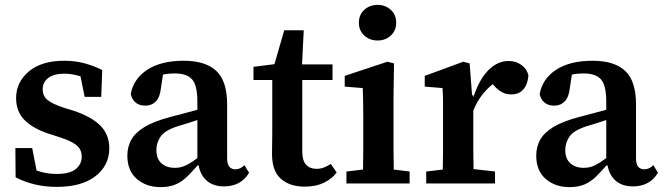

<svg xmlns="http://www.w3.org/2000/svg" viewBox="-20 -752 2721 787"><path d="M213 14Q163 14 121 3.5Q79 -7 44 -25L43 -145H112L130 -53Q169 -39 213 -39Q266 -39 290.5 -59Q315 -79 315 -110Q315 -139 294 -156.5Q273 -174 223 -190L183 -203Q119 -223 82.5 -258Q46 -293 46 -350Q46 -415 98 -459Q150 -503 244 -503Q288 -503 326.5 -492.5Q365 -482 399 -465L395 -355H327L310 -439Q294 -444 278 -447Q262 -450 244 -450Q201 -450 178 -432.5Q155 -415 155 -386Q155 -359 174.5 -342.5Q194 -326 246 -309L279 -299Q355 -274 391.5 -237Q428 -200 428 -144Q428 -74 371.5 -30Q315 14 213 14Z M898 12Q855 12 828.5 -10.5Q802 -33 794 -74H790Q768 -49 747.5 -28.5Q727 -8 701 3.5Q675 15 638 15Q580 15 541 -18.5Q502 -52 502 -114Q502 -150 518 -179Q534 -208 572.5 -231.5Q611 -255 680 -273Q708 -280 735 -287.5Q762 -295 789 -302V-335Q789 -402 767.5 -426.5Q746 -451 696 -451Q684 -451 672.5 -450Q661 -449 648 -446L640 -393Q636 -354 619 -336.5Q602 -319 576 -319Q551 -319 536 -331.5Q521 -344 516 -366Q527 -429 583.5 -466Q640 -503 733 -503Q822 -503 866.5 -461.5Q911 -420 911 -324V-104Q911 -79 920 -68.5Q929 -58 945 -58Q965 -58 982 -75L1001 -44Q968 12 898 12ZM621 -137Q621 -101 642 -82.5Q663 -64 697 -64Q720 -64 740.5 -73.5Q761 -83 789 -104V-260Q769 -253 749.5 -247Q730 -241 710 -235Q656 -218 638.5 -192.5Q621 -167 621 -137Z M1229 13Q1168 13 1131.5 -19Q1095 -51 1095 -121Q1095 -142 1095.5 -162.5Q1096 -183 1096 -209V-424H1019V-478L1105 -489L1145 -628H1225L1218 -488H1343V-424H1219V-131Q1219 -94 1234.5 -77Q1250 -60 1277 -60Q1294 -60 1308 -65.5Q1322 -71 1336 -80L1360 -45Q1343 -21 1309.5 -4Q1276 13 1229 13Z M1400 0V-49L1468 -57Q1469 -95 1469 -137Q1469 -179 1469 -213V-264Q1469 -302 1468.5 -331Q1468 -360 1467 -391L1393 -397V-441L1568 -499L1595 -492L1593 -358V-213Q1593 -179 1593 -137Q1593 -95 1594 -57L1659 -49V0ZM1528 -586Q1495 -586 1473 -606.5Q1451 -627 1451 -659Q1451 -691 1473 -711.5Q1495 -732 1528 -732Q1560 -732 1582 -711.5Q1604 -691 1604 -659Q1604 -627 1582 -606.5Q1560 -586 1528 -586Z M1727 0V-49L1795 -57Q1796 -95 1796 -137Q1796 -179 1796 -213V-267Q1796 -305 1796 -332.5Q1796 -360 1794 -391L1721 -397V-441L1879 -499L1905 -492L1915 -362L1920 -361V-355H1921Q1944 -426 1981.5 -464Q2019 -502 2064 -502Q2095 -502 2117 -486Q2139 -470 2146 -444Q2144 -408 2126 -386.5Q2108 -365 2076 -365Q2054 -365 2037 -374.5Q2020 -384 2005 -401L2000 -407Q1948 -367 1920 -299V-213Q1920 -179 1920 -138Q1920 -97 1921 -59L2009 -49V0Z M2574 12Q2531 12 2504.5 -10.5Q2478 -33 2470 -74H2466Q2444 -49 2423.5 -28.5Q2403 -8 2377 3.5Q2351 15 2314 15Q2256 15 2217 -18.5Q2178 -52 2178 -114Q2178 -150 2194 -179Q2210 -208 2248.5 -231.5Q2287 -255 2356 -273Q2384 -280 2411 -287.5Q2438 -295 2465 -302V-335Q2465 -402 2443.5 -426.5Q2422 -451 2372 -451Q2360 -451 2348.5 -450Q2337 -449 2324 -446L2316 -393Q2312 -354 2295 -336.5Q2278 -319 2252 -319Q2227 -319 2212 -331.5Q2197 -344 2192 -366Q2203 -429 2259.5 -466Q2316 -503 2409 -503Q2498 -503 2542.5 -461.5Q2587 -420 2587 -324V-104Q2587 -79 2596 -68.5Q2605 -58 2621 -58Q2641 -58 2658 -75L2677 -44Q2644 12 2574 12ZM2297 -137Q2297 -101 2318 -82.5Q2339 -64 2373 -64Q2396 -64 2416.5 -73.5Q2437 -83 2465 -104V-260Q2445 -253 2425.5 -247Q2406 -241 2386 -235Q2332 -218 2314.5 -192.5Q2297 -167 2297 -137Z"/></svg>

Font: Source Serif 4 SmText Semibold
Style: Regular
Weight: 600
Designer: Frank Grießhammer
Foundry: Adobe
Version: Version 4.005;hotconv 1.1.0;makeotfexe 2.6.0